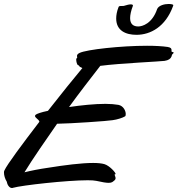

<svg xmlns="http://www.w3.org/2000/svg" viewBox="-100 -927 893 965"><path d="M481 -53C481 -60 451 -94 425 -102C411 -106 392 -108 368 -108C309 -108 224 -97 143 -84C94 -77 55 -69 23 -61C59 -121 143 -242 187 -305C258 -306 446 -319 466 -323C489 -326 517 -335 528 -342C531 -343 532 -348 532 -354C532 -369 521 -395 495 -400C477 -403 455 -405 430 -405C376 -405 308 -398 247 -389C293 -453 362 -542 404 -596C503 -609 708 -618 727 -621C747 -624 758 -632 762 -643C765 -654 763 -651 771 -659C772 -660 773 -661 773 -662C773 -665 767 -665 763 -667C762 -667 762 -669 762 -676C762 -682 760 -688 743 -691C716 -695 679 -697 639 -697C508 -697 335 -678 300 -661C289 -656 287 -650 287 -646C287 -643 288 -640 288 -637C288 -636 287 -635 285 -634C284 -633 283 -631 283 -628C283 -618 287 -601 292 -600C301 -597 297 -591 306 -589L314 -585C272 -535 207 -454 141 -370C107 -363 84 -355 79 -350C77 -348 76 -346 76 -344C76 -335 94 -327 97 -318C97 -317 98 -316 98 -315C13 -204 -64 -101 -78 -70C-80 -67 -80 -63 -80 -59C-80 -46 -75 -28 -66 -14C-64 0 -54 18 -40 18C-38 18 -37 18 -35 17C11 4 237 -21 341 -21C360 -21 375 -20 384 -18C415 -11 434 -8 446 -8C464 -8 467 -14 476 -21C479 -24 481 -27 481 -31C481 -38 476 -46 476 -49C476 -50 477 -51 479 -51C480 -51 481 -52 481 -53ZM496 -892C487 -869 484 -850 484 -834C484 -773 532 -752 586 -752C656 -752 732 -792 770 -897C770 -897 771 -900 771 -901C771 -905 759 -907 747 -907C727 -907 698 -900 690 -882C665 -808 615 -794 595 -794C571 -794 554 -805 554 -836C554 -851 558 -872 568 -898C568 -898 568 -899 568 -900C568 -903 564 -905 557 -905C549 -905 537 -902 528 -899C524 -897 520 -897 516 -897C513 -897 510 -897 507 -897C502 -897 498 -896 496 -892Z"/></svg>

Font: Oregano
Style: Italic
Weight: 400
Italic angle: -12°
Designer: Astigmatic (AOETI)
Foundry: Astigmatic (AOETI)
Version: Version 1.000